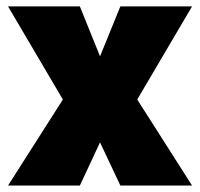

<svg xmlns="http://www.w3.org/2000/svg" viewBox="-20 -575 620 595"><path d="M290 -400.4 227.5 -555.2H4.9L174.8 -266.6L4.9 0H227.5L290 -133.8L353 0H575.2L405.3 -266.6L575.2 -555.2H353Z"/></svg>

Font: Estedad Black
Style: Regular
Weight: 900
Designer: Amin Abedi
Version: Version 7.3